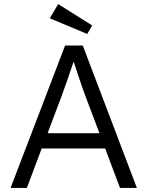

<svg xmlns="http://www.w3.org/2000/svg" viewBox="-20 -924 724 944"><path d="M300 -700H387L653 0H570L497 -194H185L112 0H32ZM469 -269 399 -454Q384 -494 359 -570L342 -621Q314 -537 282 -449L214 -269ZM225 -834 266 -904 433 -799 409 -757Z"/></svg>

Font: Lexend HM
Style: Regular
Weight: 400
Designer: Bonnie Shaver-Troup, Thomas Jockin, Octavio Pardo
Foundry: Lexend
Version: Version 1.091